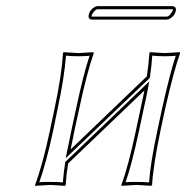

<svg xmlns="http://www.w3.org/2000/svg" viewBox="-20 -602 617 625"><path d="M522.5 -538.1H278.3Q266.6 -539.6 268.6 -553.2Q272 -570.3 288.1 -579.1Q293 -581.5 296.9 -582H541.5Q554.2 -580.6 552.7 -567.9Q548.8 -549.8 531.7 -540.5Q526.9 -538.1 522.5 -538.1ZM238.3 -250 223.1 -180.2Q214.8 -140.6 210 -115.7L458 -353.5Q464.4 -395.5 466.3 -429.2L467.8 -432.1Q469.7 -432.1 516.1 -429.2L564.9 -432.1L566.4 -429.2Q546.4 -374.5 518.1 -250L502.9 -179.2Q478.5 -63 475.1 0L472.2 2.9Q470.2 2.9 424.8 0L375.5 2.9L375 0Q397.9 -61 422.9 -179.2L438 -250Q445.3 -285.2 450.2 -307.6L201.7 -69.8Q195.8 -33.2 193.8 0L191.4 2.9Q189.5 2.9 144 0L94.2 2.9V0Q120.1 -69.8 143.1 -180.2L157.7 -249Q180.7 -356.9 185.1 -429.2L187 -432.1Q189 -432.1 235.4 -429.2L283.7 -432.1L285.2 -429.2Q262.2 -362.8 238.3 -250ZM522.5 -547.9Q530.8 -547.9 540 -563.5Q542 -567.4 543 -569.8V-571.8H541.5H296.9Q290.5 -571.8 281.2 -557.6Q278.8 -553.7 278.3 -550.8Q277.8 -549.3 278.3 -547.9ZM228.5 -252Q251.5 -360.4 271.5 -420.4Q254.4 -418.9 235.4 -418.9Q211.4 -418.9 194.8 -420.9Q189.5 -350.1 167.5 -247.1L153.3 -177.7Q130.9 -73.2 107.9 -8.8Q124.5 -10.3 144 -9.8Q168 -9.8 184.6 -8.3Q187 -39.6 191.9 -70.8L192.4 -74.7L465.8 -336.9L460 -305.7Q455.6 -282.2 447.8 -248L432.6 -176.8Q408.7 -64.5 388.7 -8.8Q405.8 -10.3 424.8 -9.8Q448.7 -9.8 465.3 -8.3Q469.2 -69.8 493.2 -181.2L508.3 -252Q535.2 -371.1 552.2 -420.4Q536.1 -418.9 516.1 -418.9Q492.2 -418.9 475.6 -420.9Q473.6 -389.2 468.3 -352.1L467.8 -348.6L193.8 -86.9L200.2 -117.7Q205.6 -143.6 213.4 -182.1Z"/></svg>

Font: Linux Biolinum Outline O
Style: Italic
Weight: 400
Italic angle: -12°
Designer: Philipp H. Poll
Foundry: Philipp H. Poll
Version: Version 0.6.2